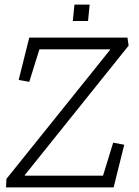

<svg xmlns="http://www.w3.org/2000/svg" viewBox="-20 -813 602 833"><path d="M296 -722 303 -793H369L362 -722ZM473 0H6L8 -37L457 -596V-599H151L107 -458L61 -466L107 -650H533L538 -615L88 -54L87 -51H427L471 -194L519 -185Z"/></svg>

Font: Zilla Slab Light
Style: Italic
Weight: 300
Italic angle: -6°
Designer: Typotheque.com
Foundry: Typotheque type foundry
Version: Version 1.1; 2017; ttfautohint (v1.6)